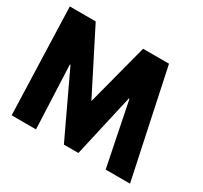

<svg xmlns="http://www.w3.org/2000/svg" viewBox="-165 -1055 1359 1284"><g transform="rotate(30 515.0 -412.5)"><path d="M784 0H972L796.7 -825H596.7L472.1 -349L230.7 -825H30.7L58 0H246L225 -489H230L458.4 -5H570.4L680 -489H685Z"/></g></svg>

Font: Hussar
Style: BdOpOblOne
Weight: 700
Foundry: Cannot Into Space Fonts
Version: Version 2.00